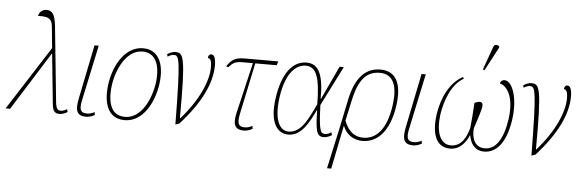

<svg xmlns="http://www.w3.org/2000/svg" viewBox="-92 -1011 4403 1458"><g transform="rotate(5 2109.5 -282.5)"><path d="M-33 0H1L279 -443H283L321 -67C326 -13 340 6 378 6C397 6 419 -1 439 -14L432 -35C420 -27 403 -19 386 -19C363 -19 351 -29 345 -79L286 -658C276 -751 251 -772 212 -772C181 -772 157 -752 151 -721C241 -726 258 -701 263 -647L279 -487Z M580 10C600 10 625 4 647 -10L642 -31C620 -18 601 -15 585 -15C525 -15 528 -58 542 -122L630 -536H598L514 -123C495 -31 510 10 580 10Z M874 10C1041 10 1119 -206 1119 -350C1119 -489 1053 -546 969 -546C807 -546 723 -342 723 -184C723 -55 780 10 874 10ZM876 -15C802 -15 751 -60 751 -184C751 -332 832 -521 965 -521C1042 -521 1091 -467 1091 -350C1091 -221 1019 -15 876 -15Z M1153 -517 1158 -499C1175 -510 1191 -516 1205 -516C1246 -516 1257 -488 1262 9L1291 0C1450 -175 1522 -331 1522 -463C1522 -519 1510 -545 1487 -545C1473 -545 1464 -533 1464 -515C1481 -515 1493 -501 1493 -447C1493 -340 1426 -189 1295 -41H1292C1295 -518 1275 -539 1214 -539C1192 -539 1169 -528 1153 -517Z M1783 10C1803 10 1828 4 1850 -10L1845 -31C1823 -18 1804 -15 1788 -15C1728 -15 1732 -58 1745 -122L1826 -506H1989L1999 -536H1742C1661 -536 1639 -508 1607 -465L1624 -459C1656 -494 1673 -506 1730 -506H1808L1718 -123C1696 -31 1713 10 1783 10Z M2123 11C2223 11 2277 -98 2323 -193H2325C2328 -31 2339 7 2392 7C2414 7 2437 -3 2454 -14L2447 -35C2433 -25 2416 -18 2400 -18C2364 -18 2353 -42 2346 -234L2498 -536H2466L2346 -280H2344C2345 -465 2307 -546 2214 -546C2107 -546 2030 -446 2003 -257C1975 -57 2045 11 2123 11ZM2123 -12C2049 -12 2009 -102 2032 -266C2061 -470 2147 -522 2210 -522C2287 -522 2321 -450 2322 -237C2273 -139 2225 -12 2123 -12Z M2553 -296 2506 -70 2438 240H2470L2537 -91H2539C2569 -15 2633 10 2688 10C2794 10 2892 -73 2921 -281C2945 -451 2894 -542 2778 -542C2651 -542 2585 -445 2553 -296ZM2692 -15C2625 -15 2578 -51 2546 -132L2578 -280C2606 -415 2653 -517 2774 -517C2885 -517 2912 -418 2893 -279C2866 -86 2784 -15 2692 -15Z M3073 10C3093 10 3118 4 3140 -10L3135 -31C3113 -18 3094 -15 3078 -15C3018 -15 3021 -58 3035 -122L3123 -536H3091L3007 -123C2988 -31 3003 10 3073 10Z M3564 -605 3659 -784 3661 -796C3645 -808 3623 -811 3615 -787L3552 -611ZM3232 -242C3208 -64 3265 10 3355 10C3428 10 3473 -45 3499 -107C3508 -46 3541 10 3615 10C3705 10 3781 -68 3807 -252C3830 -413 3784 -544 3722 -544C3707 -544 3693 -533 3689 -516C3745 -504 3803 -421 3779 -252C3758 -104 3704 -15 3618 -15C3537 -15 3516 -89 3522 -159C3530 -183 3559 -267 3571 -320C3575 -344 3574 -363 3549 -363C3537 -363 3521 -358 3510 -352C3507 -282 3501 -218 3495 -159C3476 -89 3441 -15 3359 -15C3277 -15 3242 -108 3260 -242C3278 -363 3328 -480 3414 -528L3406 -540C3312 -490 3252 -375 3232 -242Z M3867 -517 3872 -499C3889 -510 3905 -516 3919 -516C3960 -516 3971 -488 3976 9L4005 0C4164 -175 4236 -331 4236 -463C4236 -519 4224 -545 4201 -545C4187 -545 4178 -533 4178 -515C4195 -515 4207 -501 4207 -447C4207 -340 4140 -189 4009 -41H4006C4009 -518 3989 -539 3928 -539C3906 -539 3883 -528 3867 -517Z"/></g></svg>

Font: Noto Serif SemiCondensed Thin
Style: Italic
Weight: 100
Width: 4
Italic angle: -12°
Designer: Monotype Design Team
Foundry: Monotype Imaging Inc.
Version: Version 2.013